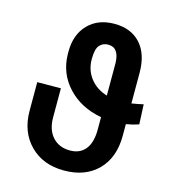

<svg xmlns="http://www.w3.org/2000/svg" viewBox="-109 -809 805 906"><g transform="rotate(15 293.5 -356.0)"><path d="M574.2 -292.5Q545.9 -282.7 512.7 -277.3V-220.2Q512.7 -113.8 451.7 -52Q390.6 9.8 286.6 9.8Q183.6 9.8 120.6 -54Q57.6 -117.7 57.6 -221.2V-360.4L172.9 -361.3V-219.7Q172.9 -158.7 204.6 -123.8Q236.3 -88.9 290 -88.9Q337.9 -88.9 364.5 -121.6Q391.1 -154.3 391.1 -218.3V-278.8Q289.1 -297.4 226.6 -364.5Q164.1 -431.6 162.6 -525.4V-538.6Q162.6 -621.1 210.7 -670.9Q258.8 -720.7 339.4 -720.7Q420.9 -720.7 466.8 -669.9Q512.7 -619.1 512.7 -527.8V-378.4Q549.3 -384.3 569.8 -389.6ZM277.8 -531.7Q277.8 -479 308.3 -439.5Q338.9 -399.9 391.1 -384.3V-543Q389.2 -618.2 335.9 -618.2Q310.5 -618.2 294.2 -600.3Q277.8 -582.5 277.8 -531.7Z"/></g></svg>

Font: Roboto Medium
Style: Regular
Weight: 500
Designer: Google
Version: Version 2.134; 2016; ttfautohint (v1.6)